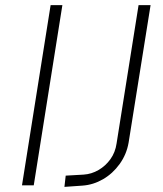

<svg xmlns="http://www.w3.org/2000/svg" viewBox="-20 -725 639 751"><path d="M66 0 178 -705H224L112 0ZM232 6 237 -38 307 -42Q338 -44 365.5 -60Q393 -76 412 -102.5Q431 -129 436 -164L522 -705H569L483 -167Q475 -121 448 -83.5Q421 -46 383 -24Q345 -2 303 1Z"/></svg>

Font: Nunito Sans 7pt Condensed ExtraLight
Style: Italic
Weight: 250
Width: 3
Italic angle: -9°
Designer: Vernon Adams
Foundry: Vernon Adams
Version: Version 3.101;gftools[0.9.27]